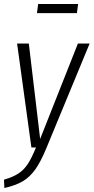

<svg xmlns="http://www.w3.org/2000/svg" viewBox="-34 -742 471 966"><path d="M199 4Q171 72 143.5 110.5Q116 149 80.5 170Q45 191 -12 204L-14 162Q31 149 58.5 131Q86 113 105.5 83.5Q125 54 147 0H124L52 -523H111L168 -43L358 -523H417ZM353 -676H152L158 -722H359Z"/></svg>

Font: Fira Sans Extra Condensed Light
Style: Italic
Weight: 300
Width: 3
Italic angle: -8°
Designer: Carrois Corporate & Edenspiekermann AG
Foundry: Carrois Corporate GbR & Edenspiekermann AG
Version: Version 4.203